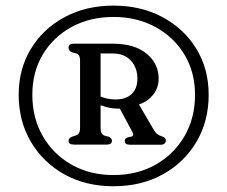

<svg xmlns="http://www.w3.org/2000/svg" viewBox="-20 -778 791 668"><path d="M375 -130Q278.5 -130 204.2 -171.2Q130 -212.5 87.5 -284.5Q45 -356.5 45 -448Q45 -538.5 87.8 -608.5Q130.5 -678.5 205 -718.5Q279.5 -758.5 375 -758.5Q470.5 -758.5 545.2 -718.5Q620 -678.5 663 -608.5Q706 -538.5 706 -448Q706 -356.5 663.5 -284.5Q621 -212.5 546.2 -171.2Q471.5 -130 375 -130ZM375 -169Q457.5 -169 521.5 -205.2Q585.5 -241.5 622 -304.5Q658.5 -367.5 658.5 -448Q658.5 -527 621.8 -588Q585 -649 520.8 -684Q456.5 -719 375 -719Q293 -719 229.2 -684.2Q165.5 -649.5 129 -588.5Q92.5 -527.5 92.5 -448Q92.5 -367.5 128.8 -304.5Q165 -241.5 228.8 -205.2Q292.5 -169 375 -169ZM532 -504.5Q532 -473 513.2 -449Q494.5 -425 463.5 -414.5L515.5 -325.5Q525 -309 541 -304.5Q557 -299.5 557 -290Q557 -274.5 539 -274.5H431Q414 -274.5 414 -288.5Q414 -296 423.5 -300L436 -302.5Q448.5 -305 439.5 -321L397 -400Q394.5 -400 392 -400Q375.5 -400 359.8 -403.2Q344 -406.5 330 -412V-331Q330 -311 344 -306L358 -302.5Q369.5 -297.5 369.5 -288.5Q369.5 -275 352 -275H236.5Q218.5 -275 218.5 -288.5Q218.5 -298 232.5 -303L244.5 -307Q258.5 -311.5 258.5 -331V-568Q258.5 -588 245.5 -592L232.5 -595.5Q218.5 -600 218.5 -612Q218.5 -626 237 -626H372Q448.5 -626 490.2 -591.2Q532 -556.5 532 -504.5ZM330 -592V-442Q344 -436.5 357.2 -434.2Q370.5 -432 382 -432Q418.5 -432 438.2 -451Q458 -470 458 -504.5Q458 -542.5 435.2 -567.2Q412.5 -592 371.5 -592Z"/></svg>

Font: Fraunces 9pt S050
Style: Regular
Weight: 400
Version: Version 1.000; ttfautohint (v1.8.3)